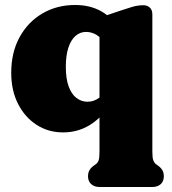

<svg xmlns="http://www.w3.org/2000/svg" viewBox="-20 -517 691 770"><path d="M380 233Q358.5 233 345.8 221.5Q333 210 333 190Q333 175 339.5 164.5Q346 154 358 146L365 141Q372 135.5 375.5 126Q379 116.5 379 91V-446L462 -474Q488.5 -483 510.5 -489.5Q532.5 -496 555 -496Q571 -496 581 -486.5Q591 -477 591 -459V91Q591 116.5 594.8 126Q598.5 135.5 605 141L612 146Q624 154 630.5 164.5Q637 175 637 190Q637 210 624.5 221.5Q612 233 590 233ZM452 -136Q409.5 -66.5 355.8 -26.2Q302 14 233 14Q173.5 14 126.5 -16.5Q79.5 -47 52.2 -100.8Q25 -154.5 25 -225Q25 -306.5 58.5 -367.8Q92 -429 150 -463Q208 -497 281 -497Q342 -497 387 -471.2Q432 -445.5 465 -393L408 -327Q389.5 -363 369 -376Q348.5 -389 325 -389Q301 -389 282.8 -373Q264.5 -357 254.2 -325.8Q244 -294.5 244 -249Q244 -201 255.5 -170Q267 -139 286.8 -124Q306.5 -109 331 -109Q356.5 -109 378 -125Q399.5 -141 416 -176Z"/></svg>

Font: Fraunces SuperSoft
Style: Regular
Weight: 900
Version: Version 1.000;[b76b70a41]